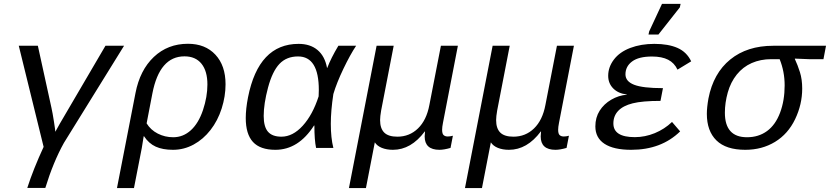

<svg xmlns="http://www.w3.org/2000/svg" viewBox="-20 -765 4292 993"><path d="M175.8 -528.3 246.1 -207.5Q252 -181.6 259 -136.2Q266.1 -90.8 266.1 -83.5Q269.5 -90.8 289.3 -125.2Q309.1 -159.7 525.4 -528.3H621.6L310.5 -25.9Q255.4 73.2 214.4 207H121.1Q151.9 110.8 205.6 -5.4L77.1 -528.3Z M874.5 9.8Q821.3 9.8 785.4 -6.6Q749.5 -22.9 725.1 -60.1H723.1L713.4 0L672.9 207.5H585L680.7 -283.7Q703.6 -402.3 775.6 -470.5Q847.7 -538.6 952.1 -538.6Q1041.5 -538.6 1094 -482.2Q1146.5 -425.8 1146.5 -329.1Q1146.5 -267.1 1126.5 -204.1Q1106.4 -141.1 1068.8 -92.8Q1031.2 -44.4 981.2 -17.3Q931.2 9.8 874.5 9.8ZM1052.7 -328.1Q1052.7 -397.5 1022 -435.5Q991.2 -473.6 934.1 -473.6Q805.2 -473.6 768.1 -281.7L738.3 -127Q759.3 -92.8 796.1 -74Q833 -55.2 876 -55.2Q927.2 -55.2 967 -91.3Q1006.8 -127.4 1029.8 -195.8Q1052.7 -264.2 1052.7 -328.1Z M1604 -115.7Q1523.4 9.8 1404.3 9.8Q1325.7 9.8 1288.3 -30.8Q1251 -71.3 1251 -154.8Q1251 -201.7 1262.7 -261.7Q1317.4 -538.1 1524.4 -538.1Q1584.5 -538.1 1622.3 -506.3Q1660.2 -474.6 1671.4 -413.6H1672.4Q1691.9 -464.8 1730 -528.3H1821.8Q1791.5 -482.9 1756.3 -409.7Q1721.2 -336.4 1704.1 -278.8Q1690.9 -192.4 1690.9 -124.5Q1690.9 -51.8 1704.1 0H1614.7Q1606 -41 1606 -115.7ZM1343.8 -165.5Q1343.8 -109.4 1366 -83.7Q1388.2 -58.1 1435.5 -58.1Q1494.1 -58.1 1545.7 -114.7Q1597.2 -171.4 1627.9 -266.6L1628.9 -299.3Q1628.9 -473.1 1521.5 -473.1Q1461.9 -473.1 1425.3 -434.6Q1388.7 -396 1366.2 -312Q1343.8 -228 1343.8 -165.5Z M1784.7 207.5 1927.7 -528.3H2016.1L1951.2 -193.4Q1945.8 -162.1 1945.8 -144Q1945.8 -100.6 1967.3 -79.3Q1988.8 -58.1 2035.2 -58.1Q2097.7 -58.1 2141.8 -100.8Q2186 -143.6 2200.7 -222.2L2260.3 -528.3H2348.1L2271 -129.9Q2266.6 -107.9 2266.6 -93.8Q2266.6 -73.2 2274.4 -66.2Q2282.2 -59.1 2295.4 -59.1Q2308.1 -59.1 2322.3 -63L2310.1 0Q2275.9 9.8 2252.9 9.8Q2176.3 9.8 2176.3 -59.6L2178.2 -85H2176.8Q2106 9.8 2012.2 9.8Q1979.5 9.8 1954.8 -0.2Q1930.2 -10.3 1918.5 -28.8L1872.6 207.5Z M2384.8 207.5 2527.8 -528.3H2616.2L2551.3 -193.4Q2545.9 -162.1 2545.9 -144Q2545.9 -100.6 2567.4 -79.3Q2588.9 -58.1 2635.3 -58.1Q2697.8 -58.1 2741.9 -100.8Q2786.1 -143.6 2800.8 -222.2L2860.4 -528.3H2948.2L2871.1 -129.9Q2866.7 -107.9 2866.7 -93.8Q2866.7 -73.2 2874.5 -66.2Q2882.3 -59.1 2895.5 -59.1Q2908.2 -59.1 2922.4 -63L2910.2 0Q2876 9.8 2853 9.8Q2776.4 9.8 2776.4 -59.6L2778.3 -85H2776.9Q2706.1 9.8 2612.3 9.8Q2579.6 9.8 2554.9 -0.2Q2530.3 -10.3 2518.6 -28.8L2472.7 207.5Z M3263.2 -55.7Q3315.9 -55.7 3366.5 -76.4Q3417 -97.2 3455.6 -134.3L3497.6 -85.4Q3399.9 9.8 3244.6 9.8Q3153.8 9.8 3106.4 -21.2Q3059.1 -52.2 3059.1 -111.3Q3059.1 -157.2 3081.3 -192.4Q3103.5 -227.5 3141.4 -249.5Q3179.2 -271.5 3222.2 -275.4V-276.4Q3177.7 -281.2 3151.6 -307.6Q3125.5 -334 3125.5 -373Q3125.5 -418 3155 -457Q3184.6 -496.1 3239.7 -517.1Q3294.9 -538.1 3364.3 -538.1Q3436.5 -538.1 3484.1 -517.1Q3531.7 -496.1 3554.7 -447.8L3483.9 -404.8Q3467.8 -439.5 3435.5 -456.1Q3403.3 -472.7 3352.1 -472.7Q3283.2 -472.7 3249 -447Q3214.8 -421.4 3214.8 -380.4Q3214.8 -344.2 3259.5 -326.7Q3304.2 -309.1 3408.7 -309.1L3396 -243.2Q3302.2 -243.2 3252.4 -230.7Q3202.6 -218.3 3177.5 -191.9Q3152.3 -165.5 3152.3 -126.5Q3152.3 -55.7 3263.2 -55.7ZM3334 -586.4 3337.4 -602.5 3403.8 -745.1H3500L3496.1 -727.1L3385.3 -586.4Z M3834.5 9.8Q3734.9 9.8 3685.3 -38.8Q3635.7 -87.4 3635.7 -176.3Q3635.7 -209 3644 -255.9Q3669.4 -386.2 3756.8 -457.3Q3844.2 -528.3 3979 -528.3H4252L4238.8 -459H4163.1L4091.3 -461.9L4090.8 -460Q4105.5 -428.7 4117.2 -391.6Q4128.9 -354.5 4128.9 -307.1Q4128.9 -225.1 4092.3 -148.7Q4055.7 -72.3 3988.3 -31.2Q3920.9 9.8 3834.5 9.8ZM4038.1 -323.2Q4038.1 -395 4012.2 -459H3968.8Q3913.6 -459 3867.9 -439Q3822.3 -418.9 3790.5 -379.4Q3758.8 -339.8 3743.9 -286.6Q3729 -233.4 3729 -182.1Q3729 -55.2 3843.3 -55.2Q3903.3 -55.2 3947 -87.2Q3990.7 -119.1 4014.4 -182.1Q4038.1 -245.1 4038.1 -323.2Z"/></svg>

Font: Liberation Mono
Style: Italic
Weight: 400
Italic angle: -12°
Monospace: yes
Designer: Steve Matteson
Foundry: Ascender Corporation
Version: Version 2.1.5